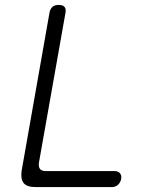

<svg xmlns="http://www.w3.org/2000/svg" viewBox="-20 -760 640 780"><path d="M124 0Q89 0 76 -16.5Q63 -33 68 -67L181 -708Q184 -724 193 -732Q202 -740 219 -740Q235 -740 242 -732Q249 -724 246 -708L138 -98Q136 -81 143 -73Q150 -65 166 -65H446Q460 -65 467.5 -56Q475 -47 472 -32Q469 -18 459 -9Q449 0 435 0Z"/></svg>

Font: Maple Mono ExtraLight
Style: Italic
Weight: 275
Italic angle: -10°
Monospace: yes
Designer: subframe7536
Version: Version 7.000